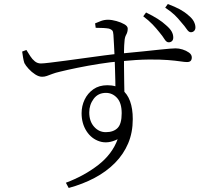

<svg xmlns="http://www.w3.org/2000/svg" viewBox="-20 -854 1040 953"><path d="M817 -644Q806 -644 796.5 -659.5Q787 -675 771 -694Q756 -713 737.5 -732.5Q719 -752 691 -773L705 -792Q738 -776 762.5 -760.5Q787 -745 804 -729Q824 -712 832 -697.5Q840 -683 840 -668Q840 -656 833.5 -650Q827 -644 817 -644ZM307 53Q398 19 467.5 -35Q537 -89 564 -163Q516 -139 475 -152Q434 -165 409.5 -203Q385 -241 385 -292Q385 -328 400 -359.5Q415 -391 443.5 -411Q472 -431 513 -431Q557 -431 584.5 -410Q612 -389 625.5 -352Q639 -315 639 -263Q639 -196 616 -142Q593 -88 550.5 -45Q508 -2 449.5 29Q391 60 321 79ZM505 -198Q543 -198 563.5 -218.5Q584 -239 584 -292Q584 -343 561 -368Q538 -393 506 -393Q467 -393 445 -363.5Q423 -334 423 -296Q423 -252 447 -225Q471 -198 505 -198ZM189 -473Q173 -473 155 -484.5Q137 -496 122 -512.5Q107 -529 101 -541Q97 -553 94.5 -568.5Q92 -584 90 -598L111 -606Q121 -590 130.5 -575Q140 -560 153 -549.5Q166 -539 183 -539Q195 -539 228 -543Q261 -547 306.5 -553Q352 -559 402 -566Q452 -573 498 -579Q544 -585 578 -588Q643 -594 690.5 -599Q738 -604 771 -607.5Q804 -611 823.5 -612.5Q843 -614 852 -614Q868 -614 886 -608.5Q904 -603 918 -593Q932 -583 932 -569Q932 -558 926.5 -552Q921 -546 908 -546Q897 -546 874 -549.5Q851 -553 813 -556Q775 -559 718 -558.5Q661 -558 579 -550Q529 -546 472.5 -537Q416 -528 364.5 -517.5Q313 -507 277 -498Q255 -493 239.5 -487Q224 -481 212.5 -477Q201 -473 189 -473ZM553 -408Q553 -425 552.5 -450.5Q552 -476 551 -506Q550 -536 549 -567.5Q548 -599 546 -628.5Q544 -658 543 -681Q542 -697 537.5 -702.5Q533 -708 521 -712Q510 -714 494 -715Q478 -716 455 -716L452 -738Q465 -744 481.5 -750Q498 -756 516 -756Q535 -756 558 -749.5Q581 -743 597.5 -733.5Q614 -724 614 -712Q614 -695 606.5 -682Q599 -669 598 -649Q596 -631 595.5 -598.5Q595 -566 595.5 -526Q596 -486 596.5 -443.5Q597 -401 598 -365ZM927 -694Q917 -694 907 -709Q897 -724 880 -743Q864 -763 847 -779.5Q830 -796 800 -816L813 -834Q848 -821 872 -808Q896 -795 914 -779Q934 -763 942 -747.5Q950 -732 950 -718Q950 -707 943.5 -700.5Q937 -694 927 -694Z"/></svg>

Font: Noto Serif HK ExtraLight Light
Style: Regular
Weight: 300
Version: Version 2.002-H1;hotconv 1.1.0;makeotfexe 2.6.0